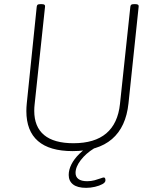

<svg xmlns="http://www.w3.org/2000/svg" viewBox="-20 -722 752 925"><path d="M330 6Q219 6 163 -42.5Q107 -91 107 -187Q107 -196 107.5 -205Q108 -214 109 -224L157 -690Q158 -697 161.5 -699.5Q165 -702 174 -702H182Q199 -702 197 -690L147 -221Q146 -213 145.5 -204.5Q145 -196 145 -188Q145 -111 192.5 -71.5Q240 -32 334 -32Q436 -32 492 -79.5Q548 -127 558 -221L608 -690Q609 -697 612.5 -699.5Q616 -702 625 -702H633Q650 -702 648 -690L599 -224Q587 -110 519.5 -52Q452 6 330 6ZM395 183Q353 183 332 166.5Q311 150 311 121Q311 96 324 70Q337 44 362.5 19Q388 -6 423 -27L433 -7Q394 17 369 49.5Q344 82 344 111Q344 130 358 140.5Q372 151 400 151Q419 151 435.5 146.5Q452 142 464 137.5Q476 133 480 133Q484 133 486 136.5Q488 140 488 147Q488 157 473.5 165Q459 173 437.5 178Q416 183 395 183Z"/></svg>

Font: Asap Thin
Style: Italic
Weight: 250
Italic angle: -6°
Designer: Pablo Cosgaya
Foundry: Omnibus-Type
Version: Version 3.001